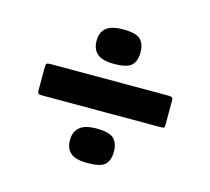

<svg xmlns="http://www.w3.org/2000/svg" viewBox="-71 -607 647 591"><g transform="rotate(15 252.5 -311.0)"><path d="M323 -153Q323 -125 309 -111.5Q295 -98 253 -98Q216 -98 199.5 -111.5Q183 -125 183 -153Q183 -179 199.5 -193.5Q216 -208 253 -208Q295 -208 309 -193.5Q323 -179 323 -153ZM323 -469Q323 -442 309 -428Q295 -414 253 -414Q216 -414 199.5 -428Q183 -442 183 -469Q183 -496 199.5 -510Q216 -524 253 -524Q295 -524 309 -510Q323 -496 323 -469ZM66 -263Q54 -263 52 -266Q50 -269 50 -277V-348Q50 -358 52.5 -360.5Q55 -363 67 -363H438Q449 -363 452 -361Q455 -359 455 -349V-273Q455 -266 452.5 -264.5Q450 -263 436 -263Z"/></g></svg>

Font: Glory ExtraBold
Style: Regular
Weight: 800
Designer: Robert Leuschke
Foundry: Robert Leuschke
Version: Version 1.011